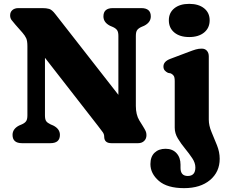

<svg xmlns="http://www.w3.org/2000/svg" viewBox="-20 -742 1176 995"><path d="M290.5 -43Q290.5 0 241 0H94Q45 0 45 -43Q45 -74 79 -91.5L93 -97.5Q108 -104 115 -113.5Q122 -123 122 -144V-502.5Q122 -530 115.8 -543.8Q109.5 -557.5 96.5 -572.5L59.5 -614.5Q47.5 -628.5 40 -638.2Q32.5 -648 32.5 -662.5Q32.5 -679.5 44.2 -689.8Q56 -700 75.5 -700H199.5Q220.5 -700 235 -695.8Q249.5 -691.5 267 -668.5L593.5 -250.5V-556Q593.5 -577 586.2 -586.5Q579 -596 564 -602.5L550 -608.5Q516 -626 516 -657Q516 -700 565 -700H712Q761.5 -700 761.5 -657Q761.5 -626 727 -608.5L713 -602.5Q697.5 -595.5 690.8 -586.2Q684 -577 684 -556V-193Q684 -147.5 702 -118L720 -89Q730.5 -72 734.8 -62.8Q739 -53.5 739 -42Q739 -23 727 -11.5Q715 0 695.5 0H557.5Q520 0 520 -34Q520 -46 512.8 -56.5Q505.5 -67 487.5 -90L213 -442.5V-144Q213 -123 219.5 -114Q226 -105 242 -97.5L256 -91.5Q290.5 -74 290.5 -43ZM960.5 -550Q912 -550 883.5 -573.5Q855 -597 855 -637Q855 -676 883.5 -699Q912 -722 960.5 -722Q1009 -722 1037.8 -699Q1066.5 -676 1066.5 -637Q1066.5 -597 1037.8 -573.5Q1009 -550 960.5 -550ZM1062 -122Q1062 -91.5 1076.2 -57.8Q1090.5 -24 1104.5 11Q1118.5 46 1118.5 81Q1118.5 149 1068.5 191Q1018.5 233 934 233Q846.5 233 803 195.2Q759.5 157.5 759.5 108.5Q759.5 70 781 49.5Q802.5 29 838 29Q874 29 894.8 51.8Q915.5 74.5 915.5 111V128.5Q915.5 170 953.5 170Q992.5 169.5 992.5 126Q992.5 102 976.2 77.8Q960 53.5 939 28Q918 2.5 901.8 -24.2Q885.5 -51 885.5 -80V-321.5Q885.5 -342 880 -349.5Q874.5 -357 865.5 -361.5L850.5 -364.5Q840 -369.5 833.5 -377.2Q827 -385 827 -397.5Q827 -423.5 862.5 -437L958 -473Q980 -481.5 994.8 -485.8Q1009.5 -490 1025.5 -490Q1042.5 -490 1052.2 -479Q1062 -468 1062 -450Z"/></svg>

Font: Fraunces 9pt SuperSoft
Style: Bold
Weight: 700
Version: Version 1.000;[b76b70a41]